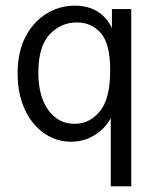

<svg xmlns="http://www.w3.org/2000/svg" viewBox="-20 -489 540 676"><path d="M370 167V-73Q349 -35 312 -12.5Q275 10 230 10Q178 10 135 -20Q92 -50 67 -104.5Q42 -159 42 -230Q42 -306 69.5 -359Q97 -412 143 -440.5Q189 -469 243 -469Q291 -469 324 -448Q357 -427 374 -390V-457H442V167ZM243 -53Q295 -53 331.5 -97Q368 -141 368 -241Q368 -335 335 -372.5Q302 -410 251 -410Q194 -410 154.5 -367.5Q115 -325 115 -233Q115 -150 150 -101.5Q185 -53 243 -53Z"/></svg>

Font: Ligconsolata
Style: Regular
Weight: 400
Monospace: yes
Designer: Raph Levien, Cyreal, Brenton Simpson
Foundry: Raph Levien, Cyreal, Google
Version: Version 3.001; ttfautohint (v1.8.2.53-6de2)